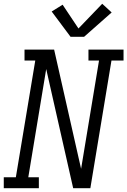

<svg xmlns="http://www.w3.org/2000/svg" viewBox="-33 -998 675 1018"><path d="M-13 0V-58H51L154 -677H97V-735H254L384 -160L397 -103L492 -677H436V-735H622V-677H558L446 0H355L283 -318L212 -632L117 -58H173V0ZM341 -803 241 -937 299 -973 383 -847 509 -978 559 -932 413 -803Z"/></svg>

Font: Iosevka Curly Slab LtEx
Style: Italic
Weight: 300
Width: 7
Italic angle: -9°
Monospace: yes
Designer: Belleve Invis
Foundry: Belleve Invis
Version: Version 11.1.0; ttfautohint (v1.8.3)